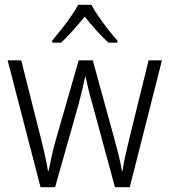

<svg xmlns="http://www.w3.org/2000/svg" viewBox="-20 -785 711 805"><path d="M367 -350Q358 -381 351 -409.5Q344 -438 339 -463H337Q332 -438 325 -409Q318 -380 310 -350L211 0H150L12 -532H69L151 -207Q172 -125 181 -69H184Q189 -94 196.5 -129Q204 -164 215 -202L310 -532H369L460 -201Q469 -168 477.5 -134Q486 -100 491 -69H494Q497 -95 504 -125.5Q511 -156 520 -195L603 -532H659L524 0H462ZM363 -765Q375 -742 394.5 -714Q414 -686 435 -659.5Q456 -633 472 -615V-606H435Q410 -628 384 -657.5Q358 -687 335 -715Q312 -687 286 -657.5Q260 -628 236 -606H199V-615Q216 -635 237 -661.5Q258 -688 277 -715.5Q296 -743 308 -765Z"/></svg>

Font: Noto Sans Lao SemiCondensed Light
Style: Regular
Weight: 300
Width: 4
Designer: Monotype Design Team
Foundry: Monotype Imaging Inc.
Version: Version 2.003; ttfautohint (v1.8.4.7-5d5b)